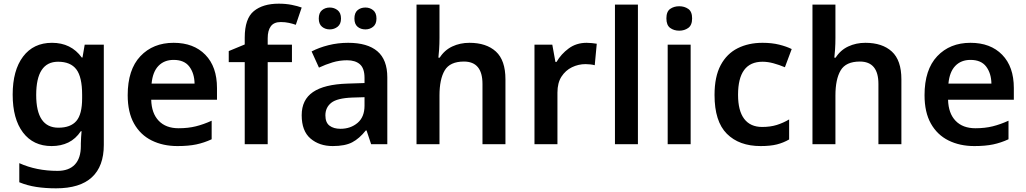

<svg xmlns="http://www.w3.org/2000/svg" viewBox="-20 -785 5584 1045"><path d="M263 -552Q367 -552 425 -472H429L441 -542H545V4Q545 120 480 180Q415 240 285 240Q227 240 178 232.5Q129 225 85 207V103Q178 145 293 145Q355 145 387.5 110.5Q420 76 420 10V-4Q420 -19 421.5 -39Q423 -59 424 -71H420Q392 -29 352 -9.5Q312 10 261 10Q161 10 105 -64Q49 -138 49 -270Q49 -402 105.5 -477Q162 -552 263 -552ZM296 -449Q177 -449 177 -268Q177 -90 298 -90Q364 -90 395.5 -126.5Q427 -163 427 -250V-269Q427 -366 395.5 -407.5Q364 -449 296 -449Z M925 -552Q1034 -552 1097.5 -487Q1161 -422 1161 -306V-242H803Q805 -168 844 -127.5Q883 -87 952 -87Q1004 -87 1046 -97.5Q1088 -108 1132 -128V-27Q1091 -8 1048.5 1Q1006 10 946 10Q867 10 805.5 -20.5Q744 -51 709.5 -112.5Q675 -174 675 -267Q675 -406 744 -479Q813 -552 925 -552ZM925 -459Q874 -459 842.5 -426.5Q811 -394 805 -330H1039Q1038 -386 1010.5 -422.5Q983 -459 925 -459Z M1569 -447H1437V0H1312V-447H1225V-507L1312 -543V-580Q1312 -684 1361.5 -724.5Q1411 -765 1497 -765Q1536 -765 1568 -758.5Q1600 -752 1622 -744L1590 -650Q1573 -656 1552.5 -660.5Q1532 -665 1508 -665Q1471 -665 1454 -642Q1437 -619 1437 -577V-542H1569Z M1875 -552Q1980 -552 2034 -506Q2088 -460 2088 -364V0H2000L1975 -75H1971Q1936 -31 1897 -10.5Q1858 10 1791 10Q1718 10 1670 -31Q1622 -72 1622 -158Q1622 -242 1683.5 -284Q1745 -326 1871 -330L1964 -333V-361Q1964 -413 1939 -435Q1914 -457 1869 -457Q1828 -457 1790 -445.5Q1752 -434 1716 -417L1676 -505Q1716 -526 1767.5 -539Q1819 -552 1875 -552ZM1898 -254Q1815 -251 1783 -225.5Q1751 -200 1751 -157Q1751 -118 1773.5 -101Q1796 -84 1833 -84Q1888 -84 1926 -116Q1964 -148 1964 -210V-256ZM1715 -684Q1715 -715 1732.5 -729.5Q1750 -744 1775 -744Q1799 -744 1817.5 -729.5Q1836 -715 1836 -684Q1836 -654 1817.5 -639.5Q1799 -625 1775 -625Q1750 -625 1732.5 -639.5Q1715 -654 1715 -684ZM1909 -684Q1909 -715 1926 -729.5Q1943 -744 1969 -744Q1993 -744 2011 -729.5Q2029 -715 2029 -684Q2029 -654 2011 -639.5Q1993 -625 1969 -625Q1943 -625 1926 -639.5Q1909 -654 1909 -684Z M2372 -579Q2372 -546 2370 -516Q2368 -486 2366 -471H2373Q2399 -512 2441.5 -532Q2484 -552 2535 -552Q2627 -552 2679 -504.5Q2731 -457 2731 -353V0H2606V-328Q2606 -450 2505 -450Q2429 -450 2400.5 -402Q2372 -354 2372 -265V0H2247V-760H2372Z M3173 -552Q3185 -552 3201 -550.5Q3217 -549 3228 -547L3217 -430Q3207 -433 3192.5 -434.5Q3178 -436 3167 -436Q3128 -436 3093 -419Q3058 -402 3036 -368Q3014 -334 3014 -281V0H2889V-542H2986L3003 -448H3009Q3034 -491 3075.5 -521.5Q3117 -552 3173 -552Z M3452 0H3327V-760H3452Z M3677 -751Q3705 -751 3726 -736.5Q3747 -722 3747 -685Q3747 -648 3726 -633Q3705 -618 3677 -618Q3648 -618 3627.5 -633Q3607 -648 3607 -685Q3607 -722 3627.5 -736.5Q3648 -751 3677 -751ZM3739 -542V0H3614V-542Z M4120 10Q4003 10 3936 -57Q3869 -124 3869 -268Q3869 -368 3902.5 -430.5Q3936 -493 3995 -522.5Q4054 -552 4130 -552Q4181 -552 4221 -542Q4261 -532 4289 -518L4252 -419Q4221 -432 4190 -440.5Q4159 -449 4130 -449Q3997 -449 3997 -269Q3997 -182 4030.5 -138Q4064 -94 4128 -94Q4173 -94 4208 -105Q4243 -116 4275 -135V-26Q4244 -8 4208.5 1Q4173 10 4120 10Z M4527 -579Q4527 -546 4525 -516Q4523 -486 4521 -471H4528Q4554 -512 4596.5 -532Q4639 -552 4690 -552Q4782 -552 4834 -504.5Q4886 -457 4886 -353V0H4761V-328Q4761 -450 4660 -450Q4584 -450 4555.5 -402Q4527 -354 4527 -265V0H4402V-760H4527Z M5262 -552Q5371 -552 5434.5 -487Q5498 -422 5498 -306V-242H5140Q5142 -168 5181 -127.5Q5220 -87 5289 -87Q5341 -87 5383 -97.5Q5425 -108 5469 -128V-27Q5428 -8 5385.5 1Q5343 10 5283 10Q5204 10 5142.5 -20.5Q5081 -51 5046.5 -112.5Q5012 -174 5012 -267Q5012 -406 5081 -479Q5150 -552 5262 -552ZM5262 -459Q5211 -459 5179.5 -426.5Q5148 -394 5142 -330H5376Q5375 -386 5347.5 -422.5Q5320 -459 5262 -459Z"/></svg>

Font: Noto Sans Medefaidrin SemiBold
Style: Regular
Weight: 600
Designer: Dalton Maag Ltd
Foundry: Dalton Maag Ltd
Version: Version 1.002; ttfautohint (v1.8.4.7-5d5b)